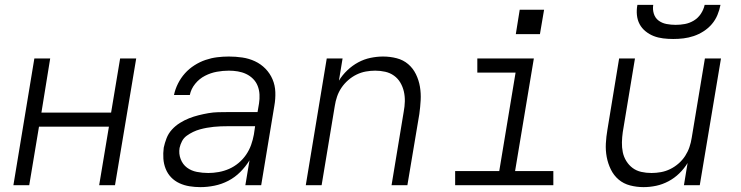

<svg xmlns="http://www.w3.org/2000/svg" viewBox="-20 -760 3040 788"><path d="M35 0 121 -520H186L150 -298H436L473 -520H539L452 0H387L427 -240H140L100 0Z M803 8Q803 8 803 8Q803 8 803 8H802Q780 8 758 4.5Q736 1 716.5 -8Q697 -17 682.5 -32Q668 -47 660 -67Q652 -87 650.5 -109Q649 -131 652 -154Q656 -173 663.5 -192.5Q671 -212 685.5 -228Q700 -244 718.5 -255.5Q737 -267 756 -274.5Q775 -282 795 -287Q815 -292 835 -295.5Q855 -299 875 -299.5Q895 -300 914 -300H1037L1043 -335Q1046 -354 1045 -372.5Q1044 -391 1037.5 -407.5Q1031 -424 1018.5 -436.5Q1006 -449 990 -456.5Q974 -464 956 -467Q938 -470 919 -470Q895 -470 870 -465.5Q845 -461 821.5 -449Q798 -437 781 -416Q764 -395 759 -370H694Q699 -394 710.5 -417Q722 -440 739 -459Q756 -478 778 -492Q800 -506 823.5 -514Q847 -522 871 -525Q895 -528 919 -528Q947 -528 974.5 -524Q1002 -520 1026.5 -508.5Q1051 -497 1069.5 -478Q1088 -459 1098.5 -434.5Q1109 -410 1110 -382Q1111 -354 1106 -326L1052 0H987L1004 -102Q988 -76 966 -54Q944 -32 917 -18Q890 -4 860.5 2Q831 8 803 8ZM835 -50Q856 -50 878 -54Q900 -58 920.5 -67Q941 -76 959 -91Q977 -106 990 -125Q1003 -144 1010.5 -165Q1018 -186 1022 -208L1027 -242H914Q900 -242 886 -241.5Q872 -241 857.5 -239.5Q843 -238 829 -235.5Q815 -233 800.5 -229Q786 -225 772.5 -218.5Q759 -212 746.5 -203Q734 -194 727 -180.5Q720 -167 717 -153Q713 -129 721.5 -107Q730 -85 747.5 -72Q765 -59 788 -54.5Q811 -50 835 -50Z M1235 0 1321 -520H1386L1371 -429Q1385 -452 1405.5 -471.5Q1426 -491 1450 -504Q1474 -517 1500.5 -522.5Q1527 -528 1552 -528Q1581 -528 1608 -521Q1635 -514 1655 -497Q1675 -480 1687 -455.5Q1699 -431 1703.5 -404Q1708 -377 1706.5 -349Q1705 -321 1701 -292L1652 0H1587L1637 -302Q1641 -323 1641.5 -344Q1642 -365 1637.5 -384.5Q1633 -404 1623 -421Q1613 -438 1597 -449.5Q1581 -461 1561 -465.5Q1541 -470 1520 -470Q1501 -470 1481.5 -466.5Q1462 -463 1443.5 -454Q1425 -445 1409 -431Q1393 -417 1381.5 -400Q1370 -383 1363.5 -364Q1357 -345 1354 -325L1300 0Z M1848 0V-58H2029L2096 -462H1939V-520H2171L2094 -58H2251V0ZM2196 -620H2097L2113 -720H2213Z M2621 8Q2593 8 2566 1Q2539 -6 2519 -23Q2499 -40 2487 -64.5Q2475 -89 2470 -116Q2465 -143 2466.5 -171Q2468 -199 2473 -228L2521 -520H2586L2536 -218Q2533 -197 2532.5 -176Q2532 -155 2536 -135.5Q2540 -116 2550.5 -99Q2561 -82 2576.5 -70.5Q2592 -59 2612 -54.5Q2632 -50 2654 -50Q2673 -50 2692.5 -53.5Q2712 -57 2730.5 -66Q2749 -75 2765 -89Q2781 -103 2792 -120Q2803 -137 2809.5 -156Q2816 -175 2819 -195L2873 -520H2939L2852 0H2787L2802 -91Q2788 -68 2768 -48.5Q2748 -29 2723.5 -16Q2699 -3 2673 2.5Q2647 8 2621 8ZM2743 -600Q2722 -600 2701.5 -602.5Q2681 -605 2663 -612Q2645 -619 2629.5 -631.5Q2614 -644 2605 -661Q2596 -678 2594 -698.5Q2592 -719 2596 -740H2661Q2658 -721 2663.5 -703.5Q2669 -686 2683 -675.5Q2697 -665 2715.5 -661.5Q2734 -658 2753 -658Q2772 -658 2791 -661.5Q2810 -665 2827.5 -675.5Q2845 -686 2856.5 -703.5Q2868 -721 2872 -740H2937Q2933 -719 2924.5 -698.5Q2916 -678 2901.5 -661Q2887 -644 2867.5 -631.5Q2848 -619 2827 -612Q2806 -605 2785 -602.5Q2764 -600 2743 -600Z"/></svg>

Font: Iosevka SS04 Light Extended
Style: Italic
Weight: 300
Width: 7
Italic angle: -9°
Monospace: yes
Designer: Belleve Invis
Foundry: Belleve Invis
Version: Version 19.0.0; ttfautohint (v1.8.4)